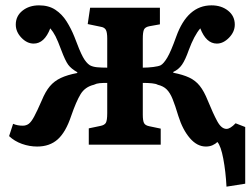

<svg xmlns="http://www.w3.org/2000/svg" viewBox="-20 -541 938 718"><path d="M827 157Q824 100 815 52.5Q806 5 793 -10Q786 -3 775 2Q764 7 750 7Q717 7 690 -24.5Q663 -56 647 -107Q635 -147 625.5 -170.5Q616 -194 603.5 -206.5Q591 -219 570 -224Q563 -228 548 -229.5Q533 -231 514 -231V-112Q514 -90 518.5 -81Q523 -72 538 -69L581 -60V0H312V-61L355 -70Q371 -73 376 -82Q381 -91 381 -118V-231Q365 -231 353 -230Q341 -229 331 -224Q298 -216 281.5 -189Q265 -162 246 -107Q226 -47 196 -20Q166 7 119 7Q90 7 62 -3Q34 -13 14 -32L29 -78Q45 -71 65 -71Q78 -71 87.5 -78Q97 -85 108 -105.5Q119 -126 136 -165Q150 -199 166.5 -218.5Q183 -238 207.5 -249.5Q232 -261 269 -268V-271Q246 -284 235 -299Q224 -314 209 -354Q196 -389 187.5 -405.5Q179 -422 168 -435Q146 -378 106 -378Q81 -378 60 -400Q39 -422 39 -449Q39 -481 64 -501Q89 -521 126 -521Q162 -521 187 -504.5Q212 -488 229 -461Q246 -434 258 -404Q278 -350 290 -328Q302 -306 316 -297Q327 -291 343 -289.5Q359 -288 381 -288V-397Q381 -421 375.5 -430Q370 -439 356 -441L308 -451L317 -512H578V-450L539 -443Q523 -440 518.5 -430.5Q514 -421 514 -396V-288Q534 -288 553.5 -290.5Q573 -293 581 -297Q592 -303 605.5 -325.5Q619 -348 639 -404Q681 -521 771 -521Q808 -521 833 -501Q858 -481 858 -449Q858 -422 836.5 -400Q815 -378 791 -378Q751 -378 729 -435Q706 -408 686 -354Q673 -317 660.5 -299Q648 -281 628 -272V-269Q664 -262 687.5 -251Q711 -240 727 -220Q743 -200 757 -165Q777 -116 792.5 -87.5Q808 -59 827 -59Q841 -59 861 -80L897 -66V146Z"/></svg>

Font: Literata SemiBold
Style: Regular
Weight: 600
Designer: Latin by Veronika Burian and Jose Scaglione. Greek by Irene Vlachou. Cyrillic by Vera Evstafieva.
Foundry: TypeTogether
Version: Version 3.103; ttfautohint (v1.8.4.7-5d5b);gftools[0.9.29]